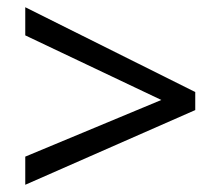

<svg xmlns="http://www.w3.org/2000/svg" viewBox="-20 -628 612 532"><path d="M50 -116V-194L427 -351L50 -530V-608L521 -373V-323Z"/></svg>

Font: mlyalm115
Style: Regular
Weight: 400
Designer: Jelle Bosma - Monotype Design Team
Foundry: Monotype Imaging Inc.
Version: Version 2.103